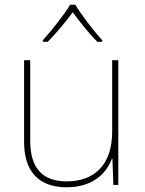

<svg xmlns="http://www.w3.org/2000/svg" viewBox="-20 -783 613 813"><path d="M299 -763H277C253 -722 198 -653 161 -612V-606H182C219 -643 260 -693 288 -731C316 -693 355 -643 392 -606H413V-612C376 -653 323 -722 299 -763ZM481 -528H455V-226C455 -82 377 -15 262 -15C163 -15 108 -68 108 -186V-528H82V-182C82 -57 144 10 262 10C374 10 431 -50 454 -111H456L460 0H481Z"/></svg>

Font: Noto Kufi Arabic Thin
Style: Regular
Weight: 100
Designer: Monotype Design Team, David Williams, Khaled Hosny
Foundry: Google LLC
Version: Version 2.109